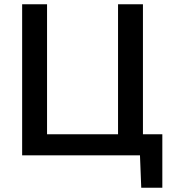

<svg xmlns="http://www.w3.org/2000/svg" viewBox="-20 -733 810 906"><path d="M646.5 153 640.5 0H84.5V-713H202V-99.5H537V-713H654.5V-99.5H746V153Z"/></svg>

Font: Commissioner Medium
Style: Regular
Weight: 500
Designer: Kostas Bartsokas
Foundry: Kostas Bartsokas
Version: Version 1.000; ttfautohint (v1.8.3)